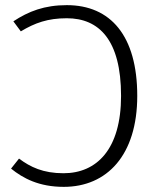

<svg xmlns="http://www.w3.org/2000/svg" viewBox="-20 -716 620 747"><path d="M240 -696C153 -696 91 -672 32 -633L61 -594C116 -627 166 -645 240 -645C365 -645 451 -561 451 -343C451 -135 356 -42 227 -42C148 -42 98 -66 54 -99L23 -60C70 -22 132 11 228 11C396 11 514 -112 514 -343C514 -577 410 -696 240 -696Z"/></svg>

Font: FiraGO Light
Style: Regular
Weight: 300
Designer: bBox Type
Foundry: bBox Type GmbH
Version: Version 1.001;PS 001.001;hotconv 1.0.88;makeotf.lib2.5.64775